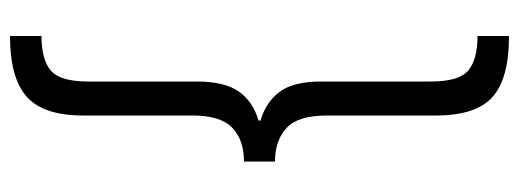

<svg xmlns="http://www.w3.org/2000/svg" viewBox="-347 -525 1038 384"><g transform="rotate(90 172.0 -333.0)"><path d="M303 -302Q260 -302 235.5 -278.5Q211 -255 211 -199V20Q211 99 173.5 132.5Q136 166 52 166V103Q99 103 121 84.5Q143 66 143 10V-207Q143 -263 163 -291.5Q183 -320 221 -331V-335Q184 -346 163.5 -373.5Q143 -401 143 -457V-676Q143 -732 121 -750.5Q99 -769 52 -769V-832Q137 -832 174 -799Q211 -766 211 -686V-468Q211 -410 236 -387Q261 -364 303 -364Z"/></g></svg>

Font: Noto Sans Oriya ExtCond
Style: Regular
Weight: 400
Width: 2
Designer: Amélie Bonet and Sol Matas
Foundry: Google LLC
Version: Version 2.006; ttfautohint (v1.8.4.7-5d5b)